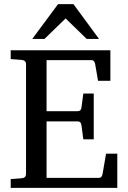

<svg xmlns="http://www.w3.org/2000/svg" viewBox="-20 -916 625 936"><path d="M462.9 -726.1H402.8L299.8 -826.2L196.8 -726.1H137.2L263.2 -896H337.9ZM551.8 0H32.2V-43L85 -46.9Q106.9 -48.3 106.9 -68.8V-602.1Q106.9 -622.6 85 -624L32.2 -627.9V-670.9H518.1V-522H458L443.8 -604Q440.4 -623 425.8 -623H207V-374H358.9Q374.5 -374 377 -391.1L386.2 -460H437V-236.8H386.2L377 -306.2Q374.5 -324.2 358.9 -324.2H207V-48.8H461.9Q476.6 -48.8 480 -67.9L497.1 -167H551.8Z"/></svg>

Font: Ezra SIL
Style: Regular
Weight: 400
Designer: Development by SIL's NRSI team. OpenType tables by Ralph Hancock ( hancock@dircon.co.uk )
Foundry: SIL International, Version 2.51: 2007
Version: Version 2.51, 2007